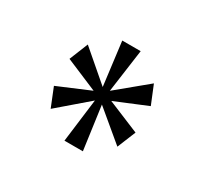

<svg xmlns="http://www.w3.org/2000/svg" viewBox="-90 -887 684 641"><g transform="rotate(30 252.0 -567.0)"><path d="M217 -374H288L265 -541L380 -445L409 -516L286 -567L409 -618L380 -689L265 -594L288 -760H217L238 -593L124 -691L95 -619L218 -567L95 -515L124 -443L238 -541Z"/></g></svg>

Font: Noto Serif Devanagari ExtraCondensed
Style: Regular
Weight: 400
Width: 2
Designer: Universal Thirst, Indian Type Foundry and the Monotype Design Team
Foundry: Monotype Imaging Inc.
Version: Version 2.004